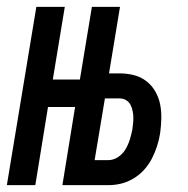

<svg xmlns="http://www.w3.org/2000/svg" viewBox="-29 -540 549 560"><path d="M-9 0 77 -520H160L125 -308H204L239 -520H321L289 -326H319Q341 -326 361 -321Q381 -316 397 -304Q413 -292 423.5 -274Q434 -256 438 -236Q442 -216 441.5 -194.5Q441 -173 438 -151Q435 -132 429 -113.5Q423 -95 414 -77.5Q405 -60 391.5 -45Q378 -30 360.5 -19.5Q343 -9 324.5 -4.5Q306 0 287 0H153L190 -228H111L74 0ZM287 -73Q302 -73 315.5 -82Q329 -91 337 -104.5Q345 -118 349.5 -132.5Q354 -147 357 -162Q358 -171 359 -179Q360 -187 360 -195Q360 -205 358 -215.5Q356 -226 351.5 -234.5Q347 -243 338.5 -248Q330 -253 319 -253H277L247 -73Z"/></svg>

Font: Iosevka Medium Oblique
Style: Regular
Weight: 500
Italic angle: -9°
Monospace: yes
Designer: Belleve Invis
Foundry: Belleve Invis
Version: Version 32.5.0; ttfautohint (v1.8.4)